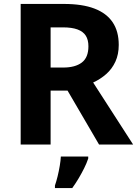

<svg xmlns="http://www.w3.org/2000/svg" viewBox="-20 -734 696 975"><path d="M304 -714Q398 -714 459.5 -690.5Q521 -667 552 -621Q583 -575 583 -506Q583 -458 566 -421Q549 -384 519.5 -358Q490 -332 453 -315L656 0H483L323 -274H237V0H85V-714ZM300 -595H237V-391H301Q362 -391 395.5 -416.5Q429 -442 429 -499Q429 -532 415.5 -553Q402 -574 373.5 -584.5Q345 -595 300 -595ZM428 71Q420 95 407.5 120Q395 145 380 170.5Q365 196 347 221H259V208Q266 188 272.5 161.5Q279 135 283.5 108Q288 81 289 61H428Z"/></svg>

Font: Noto Sans Syriac Eastern
Style: Bold
Weight: 700
Designer: Patrick Giasson and the Monotype Design Team
Foundry: Monotype Imaging Inc.
Version: Version 3.001